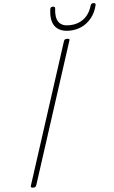

<svg xmlns="http://www.w3.org/2000/svg" viewBox="-77 -1323 823 1386"><g transform="rotate(-5 335.0 -630.5)"><path d="M106 14Q95 14 91.5 10Q88 6 90 -1L419 -1020Q422 -1028 426.5 -1031.5Q431 -1035 444 -1035Q454 -1035 458 -1031.5Q462 -1028 458 -1020L129 -1Q126 6 121.5 10Q117 14 106 14ZM465 -1092Q393 -1092 361 -1134.5Q329 -1177 341 -1259Q342 -1267 346.5 -1271Q351 -1275 361 -1275Q370 -1275 373.5 -1271Q377 -1267 376 -1259Q368 -1195 390.5 -1163Q413 -1131 465 -1131Q527 -1131 571 -1163.5Q615 -1196 633 -1259Q636 -1267 640.5 -1271Q645 -1275 654 -1275Q664 -1275 667.5 -1271Q671 -1267 669 -1259Q656 -1205 625.5 -1167.5Q595 -1130 554 -1111Q513 -1092 465 -1092Z"/></g></svg>

Font: Playwrite CO Thin
Style: Regular
Weight: 250
Version: Version 1.002